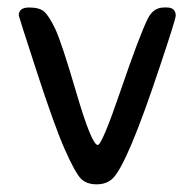

<svg xmlns="http://www.w3.org/2000/svg" viewBox="-20 -495 519 510"><path d="M29.8 -454.1Q29.8 -475.1 57.4 -475.1Q85 -475.1 97.4 -464.1Q109.9 -453.1 126.5 -418.7Q143.1 -384.3 183.3 -247.1Q223.6 -109.9 239.7 -109.9Q251 -109.9 300.8 -255.6Q350.6 -401.4 373 -446.3Q387.7 -475.1 415.5 -475.1H423.3Q446.3 -475.1 446.8 -453.6Q446.8 -443.8 402.3 -311.5Q318.8 -61 280.3 -22Q264.2 -5.4 236.8 -5.4Q209.5 -5.4 194.6 -20.8Q179.7 -36.1 152.3 -97.7Q125 -159.2 77.4 -305.4Q29.8 -451.7 29.8 -454.1Z"/></svg>

Font: Averia Sans Libre Light
Style: Regular
Weight: 300
Version: Version 1.002